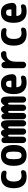

<svg xmlns="http://www.w3.org/2000/svg" viewBox="1710 -2280 580 4040"><g transform="rotate(-90 2000.0 -260.0)"><path d="M387.7 -106.4Q406.2 -111.3 423.3 -100.1Q440.4 -88.9 440.4 -70.3Q440.4 -44.9 425.8 -24.9Q411.1 -4.9 386.7 0Q335 9.8 299.8 9.8Q183.6 9.8 121.6 -57.6Q59.6 -125 59.6 -259.8Q59.6 -394.5 119.6 -462.4Q179.7 -530.3 294.9 -530.3Q330.1 -530.3 377.9 -519.5Q402.3 -514.6 416 -494.6Q429.7 -474.6 429.7 -450.2Q429.7 -430.7 413.6 -419.4Q397.5 -408.2 377 -413.1Q347.7 -419.9 315.4 -419.9Q200.2 -419.9 200.2 -259.8Q200.2 -96.7 320.3 -96.7Q353.5 -97.7 387.7 -106.4Z M688 -130.4Q706.1 -96.7 750 -96.7Q793.9 -96.7 812 -130.4Q830.1 -164.1 830.1 -260.3Q830.1 -356.4 812 -389.6Q793.9 -422.9 750 -422.9Q706.1 -422.9 688 -389.6Q669.9 -356.4 669.9 -260.3Q669.9 -164.1 688 -130.4ZM530.3 -260.3Q530.3 -530.3 750 -530.3Q969.7 -530.3 969.7 -260.3Q969.7 9.8 750 9.8Q530.3 9.8 530.3 -260.3Z M1400.4 -530.3Q1448.2 -530.3 1469.2 -494.1Q1490.2 -458 1490.2 -360.4V-65.4Q1490.2 -38.1 1471.2 -19Q1452.1 0 1425.3 0Q1398.4 0 1379.4 -19Q1360.4 -38.1 1360.4 -65.4V-339.8Q1360.4 -379.9 1338.9 -379.9Q1331.1 -379.9 1326.7 -375Q1322.3 -370.1 1319.8 -352.5Q1317.4 -335 1317.4 -299.8V-65.4Q1317.4 -38.1 1298.3 -19Q1279.3 0 1252 0Q1224.6 0 1205.6 -19Q1186.5 -38.1 1186.5 -65.4V-339.8Q1186.5 -379.9 1166 -379.9Q1158.2 -379.9 1153.8 -375Q1149.4 -370.1 1146.5 -352.5Q1143.6 -335 1143.6 -299.8V-67.4Q1143.6 -39.1 1124.5 -19.5Q1105.5 0 1077.1 0Q1048.8 0 1029.3 -19.5Q1009.8 -39.1 1009.8 -67.4V-460Q1009.8 -485.4 1027.3 -502.4Q1044.9 -519.5 1070.3 -519.5H1073.2Q1097.7 -519.5 1114.3 -503.4Q1130.9 -487.3 1131.8 -462.9V-456.1Q1131.8 -455.1 1132.8 -455.1Q1133.8 -455.1 1133.8 -456.1Q1148.4 -490.2 1173.3 -510.3Q1198.2 -530.3 1221.7 -530.3Q1249 -530.3 1267.1 -514.2Q1285.2 -498 1298.8 -456.1Q1298.8 -455.1 1299.8 -455.1Q1301.8 -455.1 1301.8 -456.1Q1345.7 -530.3 1400.4 -530.3Z M1900.4 -530.3Q1948.2 -530.3 1969.2 -494.1Q1990.2 -458 1990.2 -360.4V-65.4Q1990.2 -38.1 1971.2 -19Q1952.1 0 1925.3 0Q1898.4 0 1879.4 -19Q1860.4 -38.1 1860.4 -65.4V-339.8Q1860.4 -379.9 1838.9 -379.9Q1831.1 -379.9 1826.7 -375Q1822.3 -370.1 1819.8 -352.5Q1817.4 -335 1817.4 -299.8V-65.4Q1817.4 -38.1 1798.3 -19Q1779.3 0 1752 0Q1724.6 0 1705.6 -19Q1686.5 -38.1 1686.5 -65.4V-339.8Q1686.5 -379.9 1666 -379.9Q1658.2 -379.9 1653.8 -375Q1649.4 -370.1 1646.5 -352.5Q1643.6 -335 1643.6 -299.8V-67.4Q1643.6 -39.1 1624.5 -19.5Q1605.5 0 1577.1 0Q1548.8 0 1529.3 -19.5Q1509.8 -39.1 1509.8 -67.4V-460Q1509.8 -485.4 1527.3 -502.4Q1544.9 -519.5 1570.3 -519.5H1573.2Q1597.7 -519.5 1614.3 -503.4Q1630.9 -487.3 1631.8 -462.9V-456.1Q1631.8 -455.1 1632.8 -455.1Q1633.8 -455.1 1633.8 -456.1Q1648.4 -490.2 1673.3 -510.3Q1698.2 -530.3 1721.7 -530.3Q1749 -530.3 1767.1 -514.2Q1785.2 -498 1798.8 -456.1Q1798.8 -455.1 1799.8 -455.1Q1801.8 -455.1 1801.8 -456.1Q1845.7 -530.3 1900.4 -530.3Z M2311.5 -309.6Q2322.3 -309.6 2323.2 -322.3Q2322.3 -377.9 2306.6 -400.4Q2291 -422.9 2259.8 -422.9Q2220.7 -422.9 2203.1 -401.4Q2185.5 -379.9 2181.6 -320.3Q2181.6 -310.5 2193.4 -309.6ZM2259.8 -530.3Q2446.3 -530.3 2459 -291Q2460 -254.9 2434.6 -230.5Q2409.2 -206.1 2373 -206.1H2194.3Q2190.4 -206.1 2186.5 -202.1Q2182.6 -198.2 2183.6 -194.3Q2191.4 -139.6 2217.8 -118.2Q2244.1 -96.7 2294.9 -96.7Q2333 -96.7 2377.9 -109.4Q2397.5 -114.3 2413.6 -102.1Q2429.7 -89.8 2429.7 -70.3Q2429.7 -44.9 2415 -25.4Q2400.4 -5.9 2376 -1Q2326.2 9.8 2275.4 9.8Q2163.1 9.8 2101.6 -58.1Q2040 -126 2040 -259.8Q2040 -530.3 2259.8 -530.3Z M2888.7 -530.3Q2914.1 -529.3 2929.7 -508.8Q2945.3 -488.3 2945.3 -461.9Q2945.3 -440.4 2928.2 -427.2Q2911.1 -414.1 2888.7 -416H2875Q2805.7 -416 2763.7 -363.8Q2721.7 -311.5 2721.7 -219.7V-68.4Q2721.7 -40 2701.7 -20Q2681.6 0 2654.3 0Q2625 0 2605 -20Q2585 -40 2585 -68.4V-452.1Q2585 -480.5 2604.5 -500Q2624 -519.5 2651.9 -519.5Q2679.7 -519.5 2699.7 -500Q2719.7 -480.5 2719.7 -452.1V-435.5Q2719.7 -434.6 2720.7 -434.6Q2722.7 -434.6 2722.7 -435.5Q2758.8 -487.3 2793 -508.8Q2827.1 -530.3 2875 -530.3Z M3387.7 -106.4Q3406.2 -111.3 3423.3 -100.1Q3440.4 -88.9 3440.4 -70.3Q3440.4 -44.9 3425.8 -24.9Q3411.1 -4.9 3386.7 0Q3335 9.8 3299.8 9.8Q3183.6 9.8 3121.6 -57.6Q3059.6 -125 3059.6 -259.8Q3059.6 -394.5 3119.6 -462.4Q3179.7 -530.3 3294.9 -530.3Q3330.1 -530.3 3377.9 -519.5Q3402.3 -514.6 3416 -494.6Q3429.7 -474.6 3429.7 -450.2Q3429.7 -430.7 3413.6 -419.4Q3397.5 -408.2 3377 -413.1Q3347.7 -419.9 3315.4 -419.9Q3200.2 -419.9 3200.2 -259.8Q3200.2 -96.7 3320.3 -96.7Q3353.5 -97.7 3387.7 -106.4Z M3811.5 -309.6Q3822.3 -309.6 3823.2 -322.3Q3822.3 -377.9 3806.6 -400.4Q3791 -422.9 3759.8 -422.9Q3720.7 -422.9 3703.1 -401.4Q3685.5 -379.9 3681.6 -320.3Q3681.6 -310.5 3693.4 -309.6ZM3759.8 -530.3Q3946.3 -530.3 3959 -291Q3960 -254.9 3934.6 -230.5Q3909.2 -206.1 3873 -206.1H3694.3Q3690.4 -206.1 3686.5 -202.1Q3682.6 -198.2 3683.6 -194.3Q3691.4 -139.6 3717.8 -118.2Q3744.1 -96.7 3794.9 -96.7Q3833 -96.7 3877.9 -109.4Q3897.5 -114.3 3913.6 -102.1Q3929.7 -89.8 3929.7 -70.3Q3929.7 -44.9 3915 -25.4Q3900.4 -5.9 3876 -1Q3826.2 9.8 3775.4 9.8Q3663.1 9.8 3601.6 -58.1Q3540 -126 3540 -259.8Q3540 -530.3 3759.8 -530.3Z"/></g></svg>

Font: Rounded-X Mgen+ 2m bold
Style: Bold
Weight: 700
Designer: [Source Han Sans]
Ryoko NISHIZUKA  (kana & ideographs); Paul D. Hunt (Latin, Greek & Cyrillic); Wenlong ZHANG  (bopomofo
Version: Version 1.059.20150602